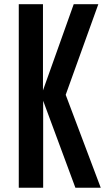

<svg xmlns="http://www.w3.org/2000/svg" viewBox="-20 -879 498 899"><path d="M67.9 0V-859.4H181.2V-455.6L325.2 -859.4H440.4L287.6 -435.1L451.7 0H333L182.1 -407.2V0Z"/></svg>

Font: Antonio SemiBold
Style: Regular
Weight: 600
Designer: Vernon Adams
Foundry: Vernon Adams
Version: Version 1.002